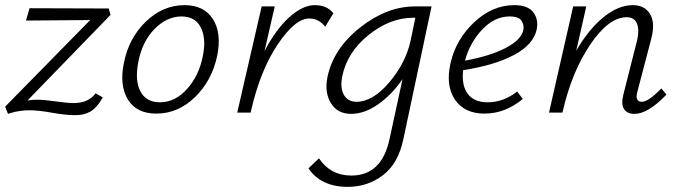

<svg xmlns="http://www.w3.org/2000/svg" viewBox="-21 -438 2640 747"><path d="M266 -37Q323 -37 351 -75L379 -59Q355 -17 329 -3Q303 11 269 10Q234 10 181 0.5Q128 -9 94 -9Q77 -9 61.5 -7Q46 -5 37.5 -3Q29 -1 20 2L10 5L-1 -23L330 -360L80 -358L94 -406L402 -405L409 -380L86 -47Q104 -50 124 -50Q150 -50 196 -43.5Q242 -37 266 -37Z M587 4Q510 4 476.5 -51Q443 -106 461 -193Q480 -290 546.5 -354Q613 -418 697 -418Q773 -418 807.5 -363.5Q842 -309 824 -221Q804 -125 738 -60.5Q672 4 587 4ZM601 -40Q660 -40 706.5 -91.5Q753 -143 768 -219Q782 -287 760.5 -330.5Q739 -374 685 -374Q628 -374 580 -325Q532 -276 517 -196Q503 -124 525.5 -82Q548 -40 601 -40Z M1204 -418Q1252 -418 1276 -386L1244 -334Q1220 -366 1182 -366Q1127 -366 1059 -264.5Q991 -163 955 -4L954 0H902L997 -413H1048L1008 -239Q1053 -325 1105 -371.5Q1157 -418 1204 -418Z M1593 -413H1658L1548 105Q1528 199 1468.5 244Q1409 289 1332 289Q1228 289 1179 217L1220 178Q1265 245 1346 245Q1465 245 1495 101L1545 -130Q1503 -69 1450 -32Q1397 5 1345 5Q1292 5 1266.5 -36.5Q1241 -78 1253 -138Q1276 -249 1380 -331Q1484 -413 1593 -413ZM1366 -42Q1429 -42 1493 -117Q1557 -192 1576 -278L1595 -369H1587Q1496 -369 1412 -301Q1328 -233 1310 -138Q1302 -94 1317.5 -68Q1333 -42 1366 -42Z M1980 -418Q2033 -418 2054 -390Q2075 -362 2067 -323Q2054 -264 1978.5 -224Q1903 -184 1781 -165Q1774 -107 1798.5 -73.5Q1823 -40 1876 -40Q1938 -40 1991 -82L2013 -53Q1944 4 1864 4Q1786 4 1749 -50.5Q1712 -105 1732 -193Q1753 -285 1824 -351.5Q1895 -418 1980 -418ZM2015 -321Q2019 -339 2008.5 -356.5Q1998 -374 1962 -374Q1903 -374 1855 -323Q1807 -272 1788 -202Q1886 -220 1946.5 -251.5Q2007 -283 2015 -321Z M2552 -94 2572 -70Q2500 5 2448 5Q2419 5 2407 -13.5Q2395 -32 2404 -69L2458 -282Q2467 -322 2457 -346.5Q2447 -371 2417 -371Q2347 -371 2275 -264Q2203 -157 2168 -3L2167 0H2115L2209 -413H2260L2221 -241Q2270 -325 2327.5 -371.5Q2385 -418 2441 -418Q2487 -418 2508 -383.5Q2529 -349 2513 -288L2459 -82Q2448 -42 2476 -42Q2502 -42 2552 -94Z"/></svg>

Font: EauTestInfant Semilight
Style: Italic
Weight: 300
Italic angle: -12°
Designer: Christian Thalmann (Catharsis Fonts)
Version: Version 0.001;PS 000.001;hotconv 1.0.88;makeotf.lib2.5.64775